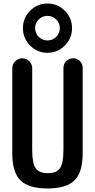

<svg xmlns="http://www.w3.org/2000/svg" viewBox="-20 -1062 540 1092"><path d="M49.8 -190.4V-673.8Q49.8 -697.3 66.9 -713.9Q84 -730.5 106.9 -730.5Q129.9 -730.5 146.5 -713.9Q163.1 -697.3 163.1 -673.8V-210Q163.1 -132.8 183.1 -105Q203.1 -77.1 252 -77.1Q300.8 -77.1 320.8 -104.5Q340.8 -131.8 340.8 -210V-675.8Q340.8 -698.2 356.9 -714.4Q373 -730.5 396.5 -730.5Q418.9 -730.5 434.6 -714.4Q450.2 -698.2 450.2 -675.8V-190.4Q450.2 -82 403.8 -36.1Q357.4 9.8 250 9.8Q142.6 9.8 96.2 -36.1Q49.8 -82 49.8 -190.4ZM299.8 -852.5Q320.3 -873 320.3 -901.9Q320.3 -930.7 299.8 -951.2Q279.3 -971.7 250 -971.7Q220.7 -971.7 200.2 -951.2Q179.7 -930.7 179.7 -901.9Q179.7 -873 200.2 -852.5Q220.7 -832 250 -832Q279.3 -832 299.8 -852.5ZM151.4 -802.7Q110.4 -843.8 110.4 -901.9Q110.4 -960 151.4 -1001Q192.4 -1042 250 -1042Q307.6 -1042 348.6 -1001Q389.6 -960 389.6 -901.9Q389.6 -843.8 348.6 -802.7Q307.6 -761.7 250 -761.7Q192.4 -761.7 151.4 -802.7Z"/></svg>

Font: Rounded-X Mgen+ 1mn medium
Style: Regular
Weight: 500
Designer: [Source Han Sans]
Ryoko NISHIZUKA  (kana & ideographs); Paul D. Hunt (Latin, Greek & Cyrillic); Wenlong ZHANG  (bopomofo
Version: Version 1.059.20150602